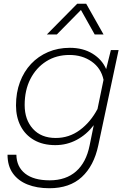

<svg xmlns="http://www.w3.org/2000/svg" viewBox="-20 -810 690 1020"><path d="M544 -443 569 -544H610L502 -37Q479 71 414.5 130.5Q350 190 242 190Q176 190 126 170Q76 150 48 110.5Q20 71 20 12H67Q68 76 113.5 112Q159 148 244 148Q330 148 384 100.5Q438 53 456 -37L478 -145Q440 -95 387.5 -67Q335 -39 274 -39Q208 -39 161 -66Q114 -93 89.5 -140.5Q65 -188 65 -250Q65 -318 86 -374Q107 -430 145 -470.5Q183 -511 235.5 -533.5Q288 -556 351 -556Q421 -556 471.5 -525Q522 -494 544 -443ZM276 -77Q347 -77 404 -119Q461 -161 498 -231L530 -386Q517 -448 467 -483Q417 -518 349 -518Q279 -518 225.5 -484Q172 -450 141.5 -390.5Q111 -331 111 -252Q111 -174 155 -125.5Q199 -77 276 -77ZM229 -627 390 -790H438L530 -627H483L410 -757L282 -627Z"/></svg>

Font: Azeret Mono Thin Thin
Style: Italic
Weight: 250
Italic angle: -12°
Version: Version 1.002